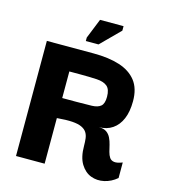

<svg xmlns="http://www.w3.org/2000/svg" viewBox="-110 -811 797 907"><g transform="rotate(15 289.0 -357.5)"><path d="M50 0V-563H279Q353 -563 406 -546Q459 -529 488 -492Q517 -455 517 -393Q517 -342 502 -306.5Q487 -271 459 -252Q431 -233 393 -233Q417 -233 430.5 -223.5Q444 -214 451.5 -198.5Q459 -183 463 -166Q467 -149 471 -133Q475 -117 482.5 -106Q490 -95 505 -93Q520 -91 545 -101V-25Q517 -1 483 6.5Q449 14 418.5 2.5Q388 -9 368 -41.5Q348 -74 348 -130Q348 -149 346 -165.5Q344 -182 336 -194.5Q328 -207 311 -215Q294 -223 265 -225Q236 -227 190 -223V0ZM190 -321H260Q306 -321 335 -322Q364 -323 378.5 -335.5Q393 -348 393 -381Q393 -418 375.5 -432.5Q358 -447 324.5 -449Q291 -451 242 -451H190ZM290 -610H228V-627L267 -724H382V-702Z"/></g></svg>

Font: Darker Grotesque Light Black
Style: Regular
Weight: 900
Version: Version 1.000;gftools[0.9.28]